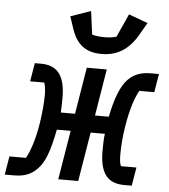

<svg xmlns="http://www.w3.org/2000/svg" viewBox="-85 -823 766 872"><g transform="rotate(5 298.0 -387.0)"><path d="M-31 0H10C54 0 86 -10 115 -39C147 -70 167 -121 187 -224H250L213 0H304L341 -224H406C403 -207 402 -177 402 -146C402 -37 443 0 514 0H548L562 -84H492C485 -95 484 -118 484 -137C484 -173 487 -218 495 -266C507 -342 526 -400 545 -432H613L627 -516H592C548 -516 516 -506 487 -477C457 -447 434 -389 417 -303H354L389 -516H298L263 -303H198C199 -323 200 -343 200 -370C200 -479 158 -516 89 -516H61L47 -432H111C116 -421 119 -398 119 -379C119 -343 115 -298 108 -250C96 -174 77 -116 58 -84H-17ZM359 -584C427 -584 481 -614 522 -685L555 -742L468 -774L420 -668C405 -663 383 -661 364 -661C349 -661 324 -663 309 -668L295 -774L203 -742L221 -688C244 -619 284 -584 359 -584Z"/></g></svg>

Font: IBM Mono Medium
Style: Italic
Weight: 500
Italic angle: -9°
Monospace: yes
Designer: Mike Abbink, Paul van der Laan, Pieter van Rosmalen
Foundry: Bold Monday
Version: Version 2.3